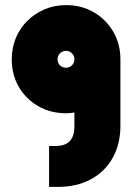

<svg xmlns="http://www.w3.org/2000/svg" viewBox="-20 -730 526 751"><path d="M239 -710Q194 -710 155.5 -694Q117 -678 87.5 -649Q58 -620 42 -581.5Q26 -543 26 -498Q26 -437 54 -389.5Q82 -342 130 -314.5Q178 -287 239 -287Q250 -287 257 -288Q264 -289 267.5 -289.5Q271 -290 271 -289V-234Q271 -210 263 -193Q255 -176 239 -167.5Q223 -159 198 -159H172V1H207Q280 1 335 -28.5Q390 -58 420.5 -112Q451 -166 451 -239V-498Q451 -558 423 -606Q395 -654 347 -682Q299 -710 239 -710ZM238 -531Q248 -531 255 -526.5Q262 -522 266.5 -515Q271 -508 271 -498Q271 -491 268.5 -485Q266 -479 261.5 -474.5Q257 -470 251 -467.5Q245 -465 238 -465Q231 -465 225 -467.5Q219 -470 214.5 -474.5Q210 -479 207.5 -485Q205 -491 205 -498Q205 -505 207.5 -511Q210 -517 214.5 -521.5Q219 -526 225 -528.5Q231 -531 238 -531Z"/></svg>

Font: Advent Pro Black
Style: Regular
Weight: 900
Version: Version 3.000